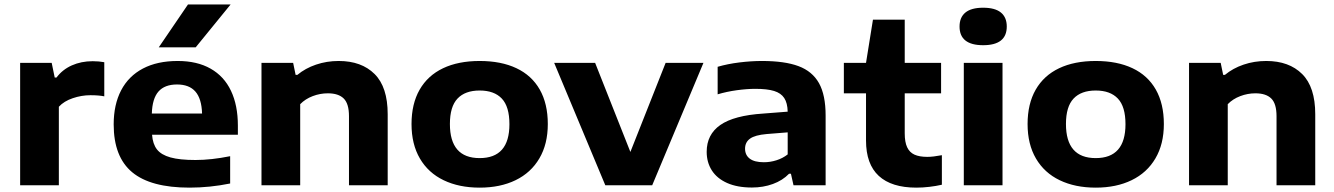

<svg xmlns="http://www.w3.org/2000/svg" viewBox="-20 -828 5962 858"><path d="M70 -547H211L224.5 -481.5H232.5Q259 -517 301 -535.8Q343 -554.5 394 -554.5Q422.5 -554.5 446 -550V-397.5Q421.5 -402.5 384 -402.5Q344.5 -402.5 305.2 -389.2Q266 -376 243 -351V0H70Z M1043 -226H659.5Q662.5 -184.5 681.5 -160.2Q700.5 -136 741.8 -124.5Q783 -113 853.5 -113Q924.5 -113 1008.5 -130V-8Q917.5 10.5 827 10.5Q653.5 10.5 570.8 -58.2Q488 -127 488 -272Q488 -360.5 521.2 -424.2Q554.5 -488 618.8 -521.8Q683 -555.5 774 -555.5Q861 -555.5 921.2 -521.2Q981.5 -487 1012.2 -422.2Q1043 -357.5 1043 -266.5ZM658.5 -320.5H883Q881 -387 853.2 -418.8Q825.5 -450.5 771 -450.5Q716 -450.5 688.2 -419Q660.5 -387.5 658.5 -320.5ZM689.5 -616.5 820 -808H1010.5L854.5 -616.5Z M1148.5 -547H1290L1301 -493.5H1309Q1344.5 -523 1392.2 -539.2Q1440 -555.5 1493.5 -555.5Q1595.5 -555.5 1654 -497.2Q1712.5 -439 1712.5 -317.5V0H1539.5V-309Q1539.5 -364.5 1516 -387.8Q1492.5 -411 1445 -411Q1410.5 -411 1377.5 -398.5Q1344.5 -386 1321.5 -362.5V0H1148.5Z M1819 -273.5Q1819 -364 1855.2 -427.2Q1891.5 -490.5 1959.8 -523Q2028 -555.5 2123.5 -555.5Q2219.5 -555.5 2287.8 -523.2Q2356 -491 2392 -427.8Q2428 -364.5 2428 -273.5Q2428 -184 2390.2 -120Q2352.5 -56 2284 -22.8Q2215.5 10.5 2123.5 10.5Q2031.5 10.5 1962.8 -22.5Q1894 -55.5 1856.5 -119.5Q1819 -183.5 1819 -273.5ZM2256.5 -273Q2256.5 -351.5 2222.5 -387.5Q2188.5 -423.5 2123.5 -423.5Q2058.5 -423.5 2024.5 -387.5Q1990.5 -351.5 1990.5 -274Q1990.5 -121.5 2123.5 -121.5Q2256.5 -121.5 2256.5 -273Z M2954.5 -547H3123.5L2894.5 0H2685L2456.5 -547H2639.5L2797 -149Z M3669.5 -311.5V0H3526L3514.5 -51.5H3506Q3477 -21.5 3433.8 -5.8Q3390.5 10 3340 10Q3275 10 3229.5 -10.2Q3184 -30.5 3161 -66.5Q3138 -102.5 3138 -149.5Q3138 -227 3199 -269.5Q3260 -312 3390.5 -320.5L3500 -329Q3499 -368 3484.5 -390Q3470 -412 3439.2 -421.5Q3408.5 -431 3355.5 -431Q3318 -431 3272.5 -424.8Q3227 -418.5 3187 -406.5V-529.5Q3231.5 -542.5 3284.2 -549Q3337 -555.5 3385 -555.5Q3486.5 -555.5 3548.2 -532.5Q3610 -509.5 3639.8 -456.5Q3669.5 -403.5 3669.5 -311.5ZM3500 -138V-236.5L3406 -229Q3354 -224.5 3331.8 -208.5Q3309.5 -192.5 3309.5 -163.5Q3309.5 -135 3330.5 -119Q3351.5 -103 3393.5 -103Q3422 -103 3449.8 -111.8Q3477.5 -120.5 3500 -138Z M4189 -134.5V-2.5Q4163 3.5 4133 7Q4103 10.5 4075 10.5Q3964 10.5 3907 -42Q3850 -94.5 3850 -200V-411H3751V-547H3850L3881 -740H4023V-547H4185.5V-411H4023V-232.5Q4023 -193 4033.8 -170Q4044.5 -147 4066.5 -137Q4088.5 -127 4124 -127Q4149.5 -127 4189 -134.5Z M4287 0V-547H4460V0ZM4268 -709.5Q4268 -750.5 4294.2 -772Q4320.5 -793.5 4373.5 -793.5Q4426.5 -793.5 4452.8 -772Q4479 -750.5 4479 -709.5Q4479 -626 4373.5 -626Q4268 -626 4268 -709.5Z M4572 -273.5Q4572 -364 4608.2 -427.2Q4644.5 -490.5 4712.8 -523Q4781 -555.5 4876.5 -555.5Q4972.5 -555.5 5040.8 -523.2Q5109 -491 5145 -427.8Q5181 -364.5 5181 -273.5Q5181 -184 5143.2 -120Q5105.5 -56 5037 -22.8Q4968.5 10.5 4876.5 10.5Q4784.5 10.5 4715.8 -22.5Q4647 -55.5 4609.5 -119.5Q4572 -183.5 4572 -273.5ZM5009.5 -273Q5009.5 -351.5 4975.5 -387.5Q4941.5 -423.5 4876.5 -423.5Q4811.5 -423.5 4777.5 -387.5Q4743.5 -351.5 4743.5 -274Q4743.5 -121.5 4876.5 -121.5Q5009.5 -121.5 5009.5 -273Z M5293.5 -547H5435L5446 -493.5H5454Q5489.5 -523 5537.2 -539.2Q5585 -555.5 5638.5 -555.5Q5740.5 -555.5 5799 -497.2Q5857.5 -439 5857.5 -317.5V0H5684.5V-309Q5684.5 -364.5 5661 -387.8Q5637.5 -411 5590 -411Q5555.5 -411 5522.5 -398.5Q5489.5 -386 5466.5 -362.5V0H5293.5Z"/></svg>

Font: Encode Sans Expanded
Style: Bold
Weight: 700
Width: 7
Designer: Multiple Designers
Foundry: Impallari Type
Version: Version 2.000